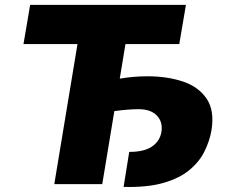

<svg xmlns="http://www.w3.org/2000/svg" viewBox="-20 -747 919 779"><path d="M734.4 -727.3 707.4 -568.2H489L465.9 -427.9Q490.8 -432.2 518.8 -434.8Q546.9 -437.5 578.1 -437.5Q659.1 -437.5 722.7 -416Q786.2 -394.5 818.5 -346.4Q850.9 -298.3 838.1 -218.8Q830.6 -175.1 809.8 -133Q789.1 -90.9 748.8 -57.4Q708.5 -23.8 643.3 -5Q578.1 13.8 481.5 11.4L504.3 -130.7Q565 -130.7 596.8 -152.5Q628.6 -174.4 634.9 -211.6Q641.3 -252.1 616.5 -278.1Q591.6 -304 542.6 -304Q522.4 -304 497 -302Q471.6 -300.1 443.9 -296.2L394.9 0H200.3L294.4 -568.2H75.3L102.3 -727.3Z"/></svg>

Font: Inter UI Black
Style: Italic
Weight: 900
Italic angle: -9.39999°
Designer: Rasmus Andersson
Foundry: rsms
Version: 3.2;8d6f07862